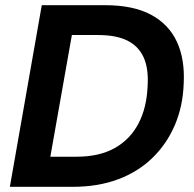

<svg xmlns="http://www.w3.org/2000/svg" viewBox="-20 -720 749 740"><path d="M18 0 141 -700H385Q494 -700 562.5 -663Q631 -626 662 -558.5Q693 -491 688 -398Q685 -310 653.5 -237Q622 -164 566.5 -110.5Q511 -57 434 -28.5Q357 0 261 0ZM174 -116H275Q363 -116 422.5 -149.5Q482 -183 514 -244.5Q546 -306 549 -390Q553 -455 534 -498Q515 -541 472 -563Q429 -585 357 -585H257Z"/></svg>

Font: DM Sans 28pt
Style: Bold Italic
Weight: 700
Italic angle: -10°
Version: Version 4.004;gftools[0.9.30]